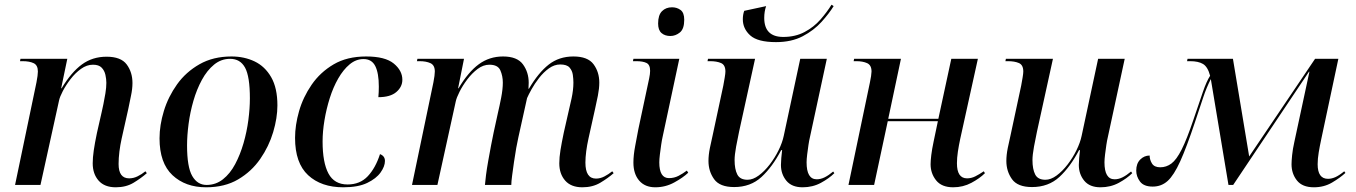

<svg xmlns="http://www.w3.org/2000/svg" viewBox="-20 -786 5763 816"><path d="M472 10Q424 10 399 -18.5Q374 -47 374 -92Q374 -116 378.5 -147Q383 -178 392 -221L412 -309Q415 -322 419.5 -343.5Q424 -365 428 -389.5Q432 -414 432 -434Q432 -450 428 -468Q424 -486 412 -498.5Q400 -511 375 -511Q349 -511 324.5 -493.5Q300 -476 280 -450Q260 -424 247 -399Q234 -374 231 -359L152 0H44L135 -436Q141 -467 141 -482Q141 -509 123 -517.5Q105 -526 76 -526H65L67 -536H266L240 -411H242Q283 -479 328 -512Q373 -545 433 -545Q494 -545 518.5 -512Q543 -479 543 -433Q543 -408 536.5 -378Q530 -348 525 -322L497 -197Q491 -170 487.5 -142Q484 -114 484 -89Q484 -28 529 -28Q547 -28 564.5 -36.5Q582 -45 598 -58L604 -50Q580 -29 548 -9.5Q516 10 472 10Z M856 10Q768 10 713 -41.5Q658 -93 658 -198Q658 -254 676.5 -314.5Q695 -375 732.5 -427.5Q770 -480 828 -513Q886 -546 964 -546Q1018 -546 1062 -525Q1106 -504 1132.5 -458Q1159 -412 1159 -338Q1159 -285 1141 -224.5Q1123 -164 1086 -110.5Q1049 -57 992 -23.5Q935 10 856 10ZM858 0Q897 0 927.5 -24Q958 -48 979.5 -88.5Q1001 -129 1015 -177.5Q1029 -226 1035.5 -275.5Q1042 -325 1042 -368Q1042 -461 1021.5 -498.5Q1001 -536 958 -536Q920 -536 890 -511.5Q860 -487 838 -446.5Q816 -406 802 -357.5Q788 -309 781.5 -259.5Q775 -210 775 -168Q775 -76 797 -38Q819 0 858 0Z M1439 10Q1345 10 1289.5 -41.5Q1234 -93 1234 -200Q1234 -254 1251 -313.5Q1268 -373 1304.5 -426Q1341 -479 1398 -512.5Q1455 -546 1536 -546Q1617 -546 1653.5 -516Q1690 -486 1690 -447Q1690 -417 1664.5 -395Q1639 -373 1588 -373Q1589 -383 1589.5 -394.5Q1590 -406 1590 -418Q1590 -475 1575 -505Q1560 -535 1525 -535Q1493 -535 1466 -512.5Q1439 -490 1417.5 -452.5Q1396 -415 1381.5 -369Q1367 -323 1359 -275Q1351 -227 1351 -185Q1351 -95 1376 -48.5Q1401 -2 1457 -2Q1510 -2 1543 -37Q1576 -72 1595 -131Q1616 -123 1616 -102Q1616 -79 1597.5 -53Q1579 -27 1540.5 -8.5Q1502 10 1439 10Z M2455 10Q2407 10 2382 -18.5Q2357 -47 2357 -92Q2357 -117 2362 -148Q2367 -179 2376 -222L2396 -310Q2401 -330 2409 -367Q2417 -404 2417 -435Q2417 -450 2414.5 -468Q2412 -486 2400.5 -499Q2389 -512 2361 -512Q2336 -512 2313 -495.5Q2290 -479 2271 -454.5Q2252 -430 2239 -406.5Q2226 -383 2220 -369L2183 -202Q2179 -185 2174 -157Q2169 -129 2164.5 -97.5Q2160 -66 2156.5 -39.5Q2153 -13 2153 0H2041Q2042 -14 2045.5 -41.5Q2049 -69 2055 -102.5Q2061 -136 2067 -168Q2073 -200 2078 -223L2097 -310Q2103 -335 2110 -371Q2117 -407 2117 -435Q2117 -463 2106.5 -487Q2096 -511 2060 -511Q2034 -511 2010 -493Q1986 -475 1966 -448.5Q1946 -422 1933 -396Q1920 -370 1917 -355L1839 0H1731L1822 -436Q1828 -467 1828 -482Q1828 -509 1809.5 -517.5Q1791 -526 1763 -526H1752L1754 -536H1952L1927 -411H1929Q1970 -480 2015 -513Q2060 -546 2118 -546Q2178 -546 2202.5 -512.5Q2227 -479 2227 -434Q2227 -428 2226.5 -421.5Q2226 -415 2226 -409H2228Q2268 -477 2312 -511.5Q2356 -546 2417 -546Q2478 -546 2502.5 -513Q2527 -480 2527 -435Q2527 -410 2521 -379.5Q2515 -349 2509 -323L2481 -197Q2475 -170 2471.5 -143.5Q2468 -117 2468 -95Q2468 -27 2513 -27Q2531 -27 2548.5 -36Q2566 -45 2582 -58L2588 -50Q2564 -29 2531.5 -9.5Q2499 10 2455 10Z M2829 -633Q2806 -633 2791.5 -645.5Q2777 -658 2777 -686Q2777 -722 2793.5 -738.5Q2810 -755 2836 -755Q2857 -755 2872.5 -743.5Q2888 -732 2888 -702Q2888 -663 2869.5 -648Q2851 -633 2829 -633ZM2765 10Q2721 10 2696.5 -18.5Q2672 -47 2672 -95Q2672 -126 2679.5 -165.5Q2687 -205 2693 -237L2739 -453Q2743 -472 2743 -485Q2743 -511 2727.5 -518.5Q2712 -526 2684 -526H2670L2672 -536H2867L2796 -204Q2793 -191 2790 -170.5Q2787 -150 2784.5 -129.5Q2782 -109 2782 -96Q2782 -29 2823 -29Q2845 -29 2863.5 -38.5Q2882 -48 2899 -61L2905 -52Q2883 -31 2845.5 -10.5Q2808 10 2765 10Z M3278 -607Q3200 -607 3168.5 -635.5Q3137 -664 3137 -704Q3137 -724 3143 -740L3236 -760Q3228 -737 3228 -710Q3228 -629 3309 -629Q3360 -629 3399.5 -650Q3439 -671 3467 -703Q3495 -735 3514 -766L3523 -760Q3504 -729 3471.5 -693Q3439 -657 3391.5 -632Q3344 -607 3278 -607ZM3391 10Q3345 10 3322 -18Q3299 -46 3299 -85Q3299 -96 3300.5 -114.5Q3302 -133 3304 -148H3300Q3263 -77 3216.5 -34Q3170 9 3100 9Q3039 9 3015 -24.5Q2991 -58 2991 -102Q2991 -127 2997 -157Q3003 -187 3009 -212L3054 -422Q3057 -438 3060 -456Q3063 -474 3063 -482Q3063 -510 3044.5 -518Q3026 -526 2998 -526H2987L2989 -536H3189L3121 -226Q3115 -199 3108.5 -163Q3102 -127 3102 -106Q3102 -67 3113.5 -44.5Q3125 -22 3157 -22Q3180 -22 3204.5 -40Q3229 -58 3251 -86.5Q3273 -115 3289 -147.5Q3305 -180 3311 -209L3381 -536H3494L3422 -202Q3419 -190 3416 -170Q3413 -150 3410.5 -129.5Q3408 -109 3408 -96Q3408 -24 3451 -24Q3468 -24 3485 -32.5Q3502 -41 3521 -57L3526 -50Q3504 -28 3469 -9Q3434 10 3391 10Z M4031 10Q3982 10 3958.5 -19.5Q3935 -49 3935 -88Q3935 -103 3938 -127.5Q3941 -152 3948 -185L3966 -271H3753L3695 0H3586L3677 -435Q3680 -448 3682 -462Q3684 -476 3684 -482Q3684 -509 3665.5 -517.5Q3647 -526 3619 -526H3608L3610 -536H3809L3755 -281H3968L4023 -536H4136L4061 -196Q4055 -168 4051 -141.5Q4047 -115 4047 -92Q4047 -28 4090 -28Q4108 -28 4125 -36.5Q4142 -45 4161 -58L4166 -50Q4144 -28 4108.5 -9Q4073 10 4031 10Z M4657 10Q4611 10 4588 -18Q4565 -46 4565 -85Q4565 -96 4566.5 -114.5Q4568 -133 4570 -148H4566Q4529 -77 4482.5 -34Q4436 9 4366 9Q4305 9 4281 -24.5Q4257 -58 4257 -102Q4257 -127 4263 -157Q4269 -187 4275 -212L4320 -422Q4323 -438 4326 -456Q4329 -474 4329 -482Q4329 -510 4310.5 -518Q4292 -526 4264 -526H4253L4255 -536H4455L4387 -226Q4381 -199 4374.5 -163Q4368 -127 4368 -106Q4368 -67 4379.5 -44.5Q4391 -22 4423 -22Q4446 -22 4470.5 -40Q4495 -58 4517 -86.5Q4539 -115 4555 -147.5Q4571 -180 4577 -209L4647 -536H4760L4688 -202Q4685 -190 4682 -170Q4679 -150 4676.5 -129.5Q4674 -109 4674 -96Q4674 -24 4717 -24Q4734 -24 4751 -32.5Q4768 -41 4787 -57L4792 -50Q4770 -28 4735 -9Q4700 10 4657 10Z M5564 10Q5515 10 5492 -19Q5469 -48 5469 -88Q5469 -101 5471.5 -126.5Q5474 -152 5481 -183L5545 -481H5543L5221 0H5201L5126 -450Q5108 -415 5094 -373Q5080 -331 5059 -268Q5023 -160 4996 -100.5Q4969 -41 4942.5 -17Q4916 7 4879 7Q4841 7 4825 -14.5Q4809 -36 4809 -61Q4809 -91 4826 -108Q4843 -125 4866 -125Q4866 -107 4876 -91Q4886 -75 4911 -75Q4937 -75 4958.5 -91Q4980 -107 5002 -150.5Q5024 -194 5052 -277Q5077 -351 5092.5 -396Q5108 -441 5123 -464Q5113 -502 5093 -514Q5073 -526 5038 -526H5025L5027 -536H5220L5289 -121L5569 -536H5668L5595 -193Q5589 -165 5584.5 -138Q5580 -111 5580 -88Q5580 -26 5624 -26Q5639 -26 5655 -33Q5671 -40 5693 -58L5698 -51Q5675 -30 5641 -10Q5607 10 5564 10Z"/></svg>

Font: Noto Serif Display Medium
Style: Italic
Weight: 500
Italic angle: -12°
Designer: Monotype Design Team
Foundry: Monotype Imaging Inc.
Version: Version 2.009